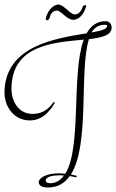

<svg xmlns="http://www.w3.org/2000/svg" viewBox="-20 -809 516 853"><path d="M321 -28C312 -30 303 -32 295 -34C380 -167 331 -494 375 -635C433 -642 476 -652 476 -687C476 -705 462 -715 450 -715C411 -715 384 -695 365 -661C233 -639 0 -608 0 -396C0 -339 39 -274 113 -274C178 -274 212 -333 224 -353L219 -356C205 -339 181 -303 125 -303C62 -303 31 -359 31 -414C31 -611 221 -620 352 -633C296 -480 344 -156 270 -37C261 -38 251 -39 241 -39C185 -39 152 -18 152 0C152 13 164 24 192 24C236 24 268 5 290 -27C300 -25 309 -23 319 -21ZM239 -5C226 3 214 5 203 5C189 5 183 0 183 -7C183 -17 196 -30 245 -30C252 -30 258 -30 264 -29C257 -19 248 -11 239 -5ZM447 -699C449 -699 456 -699 456 -694C456 -679 428 -672 387 -665C401 -689 421 -699 447 -699ZM201 -733C205 -747 215 -762 232 -762C253 -762 275 -721 306 -721C323 -721 350 -735 363 -782C363 -785 361 -786 358 -786C353 -786 348 -783 348 -780C348 -780 348 -779 348 -779C343 -766 334 -745 312 -745C291 -745 264 -789 238 -789C224 -789 192 -770 183 -725C184 -721 186 -719 189 -719C194 -719 201 -725 201 -733Z"/></svg>

Font: Stalemate
Style: Regular
Weight: 400
Designer: Astigmatic (AOETI)
Foundry: Astigmatic (AOETI)
Version: Version 001.000